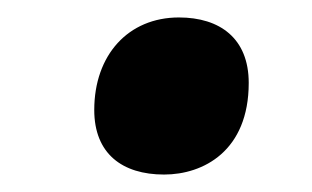

<svg xmlns="http://www.w3.org/2000/svg" viewBox="-20 -464 357 220"><path d="M168 -264C213 -264 265 -291 265 -369C265 -420 232 -444 185 -444C127 -444 88 -401 88 -338C88 -288 120 -264 168 -264Z"/></svg>

Font: Noto Serif Display Black
Style: Italic
Weight: 900
Italic angle: -12°
Designer: Monotype Design Team
Foundry: Monotype Imaging Inc.
Version: Version 2.009